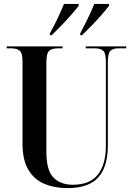

<svg xmlns="http://www.w3.org/2000/svg" viewBox="-20 -951 679 981"><path d="M326 10Q257 10 205 -12.5Q153 -35 124 -85Q95 -135 95 -217V-637Q95 -680 80.5 -692Q66 -704 38 -704H14V-714H300V-704H274Q246 -704 231.5 -691.5Q217 -679 217 -633V-175Q217 -80 253.5 -43.5Q290 -7 352 -7Q439 -7 480 -59Q521 -111 521 -206V-636Q521 -680 507 -692Q493 -704 465 -704H418V-714H625V-704H583Q558 -704 544.5 -691.5Q531 -679 531 -633V-208Q531 -99 482 -44.5Q433 10 326 10ZM235 -781Q255 -816 274 -856.5Q293 -897 307 -931H382V-921Q369 -904 344.5 -876Q320 -848 292.5 -819.5Q265 -791 244 -771H235ZM390 -781Q409 -816 428.5 -856.5Q448 -897 462 -931H537V-921Q524 -904 499.5 -876Q475 -848 447.5 -819.5Q420 -791 399 -771H390Z"/></svg>

Font: Noto Serif Display Condensed SemiBold
Style: Regular
Weight: 600
Width: 3
Designer: Monotype Design Team
Foundry: Monotype Imaging Inc.
Version: Version 2.009